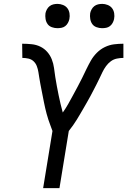

<svg xmlns="http://www.w3.org/2000/svg" viewBox="-20 -968 655 988"><path d="M202 0 250 -294Q245 -308 239.5 -322.5Q234 -337 229 -352Q224 -367 220 -382Q216 -397 212.5 -412Q209 -427 206 -442.5Q203 -458 200 -473Q197 -488 194 -503.5Q191 -519 188 -534.5Q185 -550 182.5 -566Q180 -582 177.5 -597.5Q175 -613 169.5 -627.5Q164 -642 153 -652.5Q142 -663 126.5 -666.5Q111 -670 95 -670L94 -743Q119 -743 143 -740.5Q167 -738 187.5 -728Q208 -718 223 -701Q238 -684 246.5 -662.5Q255 -641 258 -618Q261 -595 264.5 -571.5Q268 -548 272.5 -525Q277 -502 281.5 -479Q286 -456 291.5 -433.5Q297 -411 303 -389Q318 -410 330.5 -432Q343 -454 355 -476.5Q367 -499 379 -521Q391 -543 402 -565.5Q413 -588 424 -611Q435 -634 447.5 -656Q460 -678 478.5 -696.5Q497 -715 520 -726Q543 -737 567 -740Q591 -743 615 -743V-670Q599 -670 581.5 -666.5Q564 -663 550 -652.5Q536 -642 525.5 -627.5Q515 -613 507.5 -597.5Q500 -582 492.5 -566Q485 -550 477 -534.5Q469 -519 461 -503.5Q453 -488 445 -473Q437 -458 428 -442.5Q419 -427 410.5 -412Q402 -397 393 -382Q384 -367 375 -352Q366 -337 355.5 -322.5Q345 -308 334 -294L286 0ZM505 -823Q491 -823 477 -828Q463 -833 455 -844Q447 -855 444.5 -870Q442 -885 444 -900Q446 -910 451.5 -920Q457 -930 465.5 -936.5Q474 -943 484.5 -945.5Q495 -948 506 -948Q520 -948 534 -942.5Q548 -937 556.5 -926Q565 -915 567.5 -900Q570 -885 567 -870Q565 -860 559.5 -850Q554 -840 545.5 -833.5Q537 -827 526.5 -825Q516 -823 505 -823ZM275 -823Q261 -823 247 -828Q233 -833 225 -844Q217 -855 214.5 -870Q212 -885 214 -900Q216 -910 221.5 -920Q227 -930 235.5 -936.5Q244 -943 254.5 -945.5Q265 -948 276 -948Q290 -948 304 -942.5Q318 -937 326.5 -926Q335 -915 337.5 -900Q340 -885 337 -870Q335 -860 329.5 -850Q324 -840 315.5 -833.5Q307 -827 296.5 -825Q286 -823 275 -823Z"/></svg>

Font: Iosevka Aile Oblique
Style: Regular
Weight: 400
Italic angle: -9°
Designer: Belleve Invis
Foundry: Belleve Invis
Version: Version 31.1.0; ttfautohint (v1.8.4)